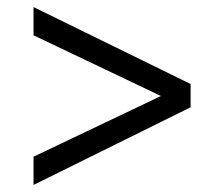

<svg xmlns="http://www.w3.org/2000/svg" viewBox="-20 -596 610 544"><path d="M75 -72 520 -292V-358L75 -576V-496L436 -324L75 -152Z"/></svg>

Font: Fixel Text Regular
Style: Regular
Weight: 400
Width: 4
Designer: AlfaBravo + MacPaw
Foundry: Kyrylo Tkachov, Marchela Mozhyna, Serhii Makarenko, Maria Weinstein, Zakhar Kryvoshyya
Version: Version 1.211